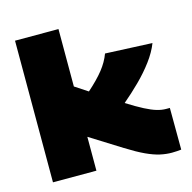

<svg xmlns="http://www.w3.org/2000/svg" viewBox="-109 -849 970 969"><g transform="rotate(-15 376.0 -364.5)"><path d="M672 11Q642 11 610.5 4Q579 -3 539 -21.5Q499 -40 443 -75L280 -177V0H53V-740H280V-440L347 -396Q399 -442 429.5 -480.5Q460 -519 475 -560L720 -549Q703 -505 669.5 -460Q636 -415 593 -372.5Q550 -330 506 -293Q557 -261 592 -243Q627 -225 652.5 -217.5Q678 -210 700 -210Q705 -210 709.5 -210Q714 -210 720 -210L721 8Q710 9 699 10Q688 11 672 11Z"/></g></svg>

Font: Georama Extended Black
Style: Regular
Weight: 900
Width: 7
Designer: Jean-Baptiste Levee
Foundry: Production Type
Version: Version 1.000